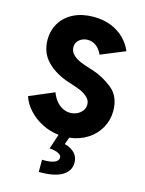

<svg xmlns="http://www.w3.org/2000/svg" viewBox="-141 -811 863 1144"><g transform="rotate(15 290.5 -239.0)"><path d="M314.5 134.8Q314.9 120.6 295.4 110.4Q275.9 100.1 240.2 97.7L270.5 5.9Q214.4 -0.5 165.8 -25.9Q117.2 -51.3 83 -89.1Q48.8 -127 35.2 -169.9L187.5 -234.4Q195.8 -209.5 212.2 -187.5Q228.5 -165.5 252 -152.1Q275.4 -138.7 302.7 -138.7Q325.7 -138.7 345.7 -148.4Q365.7 -158.2 377.7 -175Q389.6 -191.9 389.6 -211.9Q389.6 -237.3 370.1 -255.9Q350.6 -274.4 325.2 -285.2Q299.8 -295.9 263.7 -307.6L248 -312.5Q164.6 -339.4 112.5 -392.1Q60.5 -444.8 60.5 -525.4Q60.5 -583.5 88.9 -629.6Q117.2 -675.8 169.7 -701.7Q222.2 -727.5 292 -727.5Q351.6 -727.5 399.4 -708.5Q447.3 -689.5 480.7 -656.2Q514.2 -623 532.2 -580.1L382.8 -518.6Q377.9 -532.2 365.7 -548.1Q353.5 -564 335 -575Q316.4 -585.9 293.9 -585.9Q275.4 -585.9 258.5 -578.4Q241.7 -570.8 231.2 -556.4Q220.7 -542 220.7 -522.5Q220.7 -495.1 241 -475.8Q261.2 -456.5 288.1 -445.6Q314.9 -434.6 350.6 -423.8Q355.5 -421.9 363.3 -419.9Q432.1 -398.4 490.5 -351.6Q548.8 -304.7 548.8 -214.8Q548.8 -159.2 522 -111.1Q495.1 -63 446.8 -32Q398.4 -1 336.4 5.9L320.8 49.3Q360.8 59.6 383.3 83.5Q405.8 107.4 405.3 142.6Q405.8 192.9 358.2 221.9Q310.5 251 213.9 250V174.8Q265.6 176.3 290.3 165.3Q314.9 154.3 314.5 134.8Z"/></g></svg>

Font: Reddit Sans Strawberry ExBold
Style: Regular
Weight: 800
Designer: Stephen Hutchings
Foundry: Reddit
Version: Version 1.013